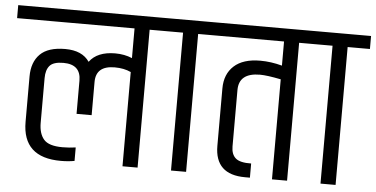

<svg xmlns="http://www.w3.org/2000/svg" viewBox="-71 -737 1614 824"><g transform="rotate(5 736.0 -324.5)"><path d="M51 -154V-349Q51 -411 85.5 -445.5Q120 -480 193.5 -480Q267 -480 298 -434Q332 -480 409 -480Q449 -480 482 -466V-594H-24V-650H643V-594H547V0H482V-406Q452 -420 412 -420Q331 -420 331 -350V-207H266V-350Q266 -420 191 -420Q148 -420 132 -401.5Q116 -383 116 -348V-155Q116 -109 137.5 -84Q159 -59 218 -59Q247 -59 275 -63V-5Q248 0 216 0Q51 0 51 -154Z M691 -594H595V-650H852V-594H756V0H691Z M880 -370Q880 -432 919 -467.5Q958 -503 1032 -503Q1078 -503 1126 -490V-594H804V-650H1287V-594H1191V0H1126V-431Q1066 -443 1036 -443Q945 -443 945 -369V-126Q945 -92 964 -75.5Q983 -59 1031 -60V1H1010Q880 1 880 -123Z M1335 -594H1239V-650H1496V-594H1400V0H1335Z"/></g></svg>

Font: Khand
Style: Regular
Weight: 400
Designer: Devanagari: Sanchit Sawaria, Jyotish Sonowal; Latin: Satya Rajpurohit
Foundry: Indian Type Foundry
Version: Version 1.100;PS 1.0;hotconv 1.0.78;makeotf.lib2.5.61930; tt